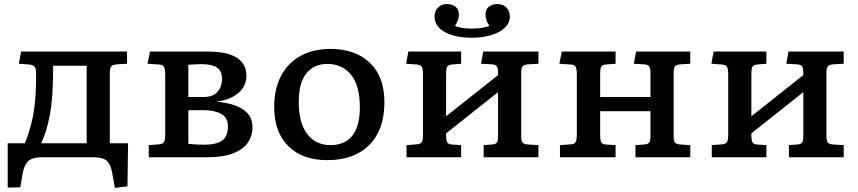

<svg xmlns="http://www.w3.org/2000/svg" viewBox="-20 -775 4228 946"><path d="M546 151 533 78Q526 35 506.5 17.5Q487 0 442 0H186Q141 0 120.5 17.5Q100 35 92 78L80 148L18 149V-69H103Q124 -123 136 -173Q148 -223 153 -279.5Q158 -336 158 -412Q158 -438 150 -446.5Q142 -455 126 -457L73 -461L84 -521H606V-461L555 -458Q534 -456 527.5 -447Q521 -438 521 -417V-69H611L608 143ZM183 -69H407V-451H242Q242 -374 238 -313.5Q234 -253 224 -201Q216 -159 205.5 -127Q195 -95 183 -69Z M713 0V-60L766 -64Q783 -66 788.5 -76Q794 -86 794 -112V-409Q794 -435 788 -445.5Q782 -456 766 -457L707 -461L719 -521H1003Q1100 -521 1147 -490.5Q1194 -460 1194 -402Q1194 -350 1153.5 -316Q1113 -282 1048 -275V-274Q1094 -270 1134 -257Q1174 -244 1199 -217.5Q1224 -191 1224 -147Q1224 -107 1202 -73.5Q1180 -40 1130 -20Q1080 0 998 0ZM908 -297H981Q1029 -297 1051.5 -322.5Q1074 -348 1074 -387Q1074 -425 1049 -442Q1024 -459 972 -459Q960 -459 941.5 -458Q923 -457 908 -456ZM988 -62Q1044 -62 1073.5 -82Q1103 -102 1103 -152Q1103 -195 1070.5 -213.5Q1038 -232 986 -232H908V-66Q926 -64 949.5 -63Q973 -62 988 -62Z M1592 14Q1470 14 1400.5 -55Q1331 -124 1331 -248Q1331 -338 1365.5 -402.5Q1400 -467 1462.5 -500.5Q1525 -534 1609 -534Q1730 -534 1802 -466Q1874 -398 1874 -271Q1874 -136 1800 -61Q1726 14 1592 14ZM1608 -60Q1679 -60 1716 -106.5Q1753 -153 1753 -246Q1753 -354 1709.5 -407Q1666 -460 1593 -460Q1527 -460 1489.5 -413.5Q1452 -367 1452 -272Q1452 -169 1494 -114.5Q1536 -60 1608 -60Z M1983 0V-60L2036 -64Q2053 -66 2058.5 -76Q2064 -86 2064 -112V-409Q2064 -435 2058.5 -445Q2053 -455 2036 -457L1981 -461L1992 -521H2252V-461L2205 -457Q2188 -455 2183 -445.5Q2178 -436 2178 -412V-202L2434 -405V-416Q2434 -440 2427.5 -448.5Q2421 -457 2403 -458L2350 -461L2361 -521H2633V-461L2581 -458Q2560 -456 2554 -447Q2548 -438 2548 -417V-104Q2548 -82 2554 -73.5Q2560 -65 2581 -63L2633 -60V0H2363V-60L2403 -63Q2421 -64 2427.5 -72Q2434 -80 2434 -105V-321L2178 -118V-108Q2178 -85 2183 -75Q2188 -65 2205 -63L2252 -60V0ZM2305 -589Q2223 -589 2172 -617Q2121 -645 2121 -694Q2121 -720 2138 -737.5Q2155 -755 2182 -755Q2209 -755 2225 -741.5Q2241 -728 2241 -703Q2241 -676 2222 -648Q2235 -641 2257.5 -637.5Q2280 -634 2305 -634Q2330 -634 2353.5 -637.5Q2377 -641 2391 -648Q2372 -676 2372 -703Q2372 -728 2388.5 -741.5Q2405 -755 2430 -755Q2459 -755 2475.5 -737.5Q2492 -720 2492 -694Q2492 -662 2467.5 -638.5Q2443 -615 2400.5 -602Q2358 -589 2305 -589Z M2739 0V-60L2795 -64Q2811 -65 2816.5 -75.5Q2822 -86 2822 -112V-409Q2822 -435 2816.5 -445.5Q2811 -456 2795 -457L2736 -461L2748 -521H3013V-461L2963 -457Q2947 -455 2942 -445.5Q2937 -436 2937 -412V-297H3185V-416Q3185 -440 3178 -448.5Q3171 -457 3154 -458L3103 -461L3114 -521H3381V-461L3332 -458Q3311 -456 3305 -447Q3299 -438 3299 -417V-104Q3299 -82 3305 -73.5Q3311 -65 3332 -63L3381 -60V0H3111V-60L3154 -63Q3171 -64 3178 -72Q3185 -80 3185 -105V-227H2937V-108Q2937 -85 2942 -75Q2947 -65 2963 -63L3013 -60V0Z M3487 0V-60L3540 -64Q3557 -66 3562.5 -76Q3568 -86 3568 -112V-409Q3568 -435 3562.5 -445Q3557 -455 3540 -457L3485 -461L3496 -521H3756V-461L3709 -457Q3692 -455 3687 -445.5Q3682 -436 3682 -412V-202L3938 -405V-416Q3938 -440 3931.5 -448.5Q3925 -457 3907 -458L3854 -461L3865 -521H4137V-461L4085 -458Q4064 -456 4058 -447Q4052 -438 4052 -417V-104Q4052 -82 4058 -73.5Q4064 -65 4085 -63L4137 -60V0H3867V-60L3907 -63Q3925 -64 3931.5 -72Q3938 -80 3938 -105V-321L3682 -118V-108Q3682 -85 3687 -75Q3692 -65 3709 -63L3756 -60V0Z"/></svg>

Font: Literata 7pt Medium
Style: Regular
Weight: 500
Designer: Latin by Veronika Burian and Jose Scaglione. Greek by Irene Vlachou. Cyrillic by Vera Evstafieva.
Foundry: TypeTogether
Version: Version 3.002